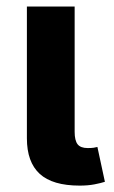

<svg xmlns="http://www.w3.org/2000/svg" viewBox="-20 -566 349 589"><path d="M224.6 3.4Q141.1 3.4 101.8 -32.7Q62.5 -68.8 62.5 -141.6V-545.9H209V-161.6Q209 -135.3 218 -123.5Q227.1 -111.8 249 -111.8Q260.7 -111.8 267.3 -112.8Q273.9 -113.8 278.8 -115.2L301.8 -8.3Q290 -4.4 270 -0.5Q250 3.4 224.6 3.4Z"/></svg>

Font: Inter
Style: Bold
Weight: 700
Designer: Rasmus Andersson
Foundry: rsms
Version: Version 4.001;git-9221beed3